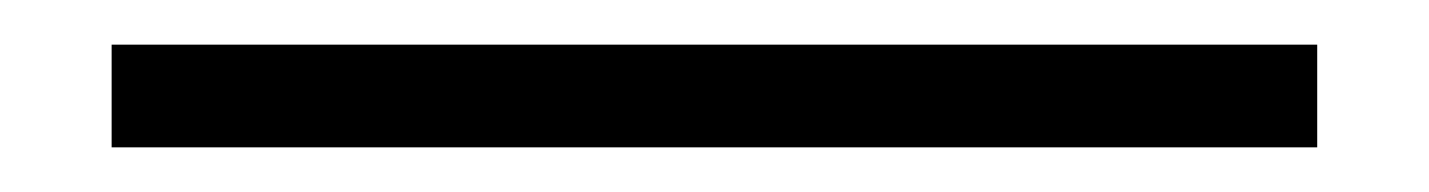

<svg xmlns="http://www.w3.org/2000/svg" viewBox="-20 116 640 86"><path d="M30 182V136H570V182Z"/></svg>

Font: Victor Mono Thin
Style: Regular
Weight: 100
Monospace: yes
Designer: Rune Bjørnerås
Version: Version 1.561;gftools[0.9.30]